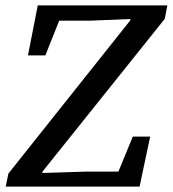

<svg xmlns="http://www.w3.org/2000/svg" viewBox="-20 -687 636 707"><path d="M1 0 11 -48 478 -635 458 -587 460 -617 315 -611H154L212 -646L147 -483H83L119 -667H596L587 -618L118 -32L137 -78L136 -50L294 -55H461L402 -21L469 -184H533L494 0Z"/></svg>

Font: Source Serif 4 Medium
Style: Italic
Weight: 500
Italic angle: -12°
Designer: Frank Grießhammer
Foundry: Adobe Systems Incorporated
Version: Version 4.004;hotconv 1.0.116;makeotfexe 2.5.65601